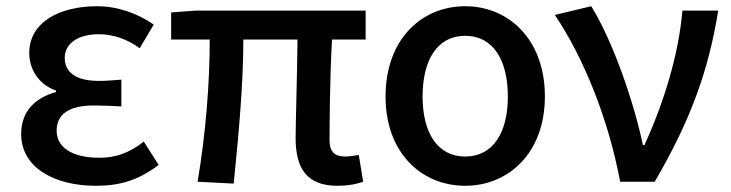

<svg xmlns="http://www.w3.org/2000/svg" viewBox="-20 -584 2349 617"><path d="M288 13C363 13 422 -3 490 -54L442 -129C393 -90 347 -77 300 -77C212 -77 162 -110 162 -164C162 -217 202 -245 281 -245C309 -245 338 -244 370 -242V-328C343 -326 320 -324 298 -324C222 -324 188 -353 188 -398C188 -447 235 -474 297 -474C345 -474 389 -458 429 -429L474 -505C422 -541 358 -564 292 -564C176 -564 74 -516 74 -413C74 -363 103 -313 160 -293V-288C97 -271 48 -230 48 -153C48 -48 151 13 288 13Z M1064 13C1100 13 1128 7 1147 0L1133 -86C1114 -83 1100 -81 1090 -81C1056 -81 1039 -95 1039 -134C1039 -178 1040 -341 1047 -457H1155V-550H609L530 -544V-457H654C654 -317 641 -153 615 0L731 6C746 -144 762 -310 762 -457H936C935 -346 930 -190 930 -140C930 -43 966 13 1064 13Z M1475 13C1613 13 1731 -91 1731 -274C1731 -459 1613 -564 1475 -564C1336 -564 1219 -459 1219 -274C1219 -91 1336 13 1475 13ZM1475 -81C1386 -81 1338 -157 1338 -274C1338 -392 1386 -469 1475 -469C1564 -469 1612 -392 1612 -274C1612 -157 1564 -81 1475 -81Z M1973 0H2084C2199 -197 2257 -357 2288 -550H2173C2161 -409 2113 -253 2051 -118H2046C2017 -256 1950 -451 1880 -564L1763 -536C1856 -398 1935 -202 1973 0Z"/></svg>

Font: Source Han Sans KR Medium
Style: Regular
Weight: 500
Designer: Ryoko NISHIZUKA (kana & ideographs); Paul D. Hunt (Latin, Greek & Cyrillic); Wenlong ZHANG (bopomofo); Sandoll Communica
Foundry: Adobe Systems Incorporated
Version: Version 1.001;PS 1.001;hotconv 1.0.78;makeotf.lib2.5.61930